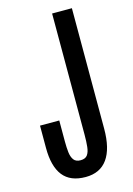

<svg xmlns="http://www.w3.org/2000/svg" viewBox="-130 -925 694 1002"><g transform="rotate(-15 217.5 -424.0)"><path d="M205.1 10.3Q122.6 10.3 83 -40Q43.5 -90.3 43.5 -189.9V-310.5H147.5V-196.3Q147.5 -165 150.4 -138.9Q153.3 -112.8 164.8 -96.9Q176.3 -81.1 201.7 -81.1Q227.5 -81.1 238.8 -96.4Q250 -111.8 252.9 -139.6Q255.9 -167.5 255.9 -204.1V-859.4H362.8V-208.5Q362.8 -100.6 323 -45.2Q283.2 10.3 205.1 10.3Z"/></g></svg>

Font: Antonio Medium
Style: Regular
Weight: 500
Designer: Vernon Adams
Foundry: Vernon Adams
Version: Version 1.002